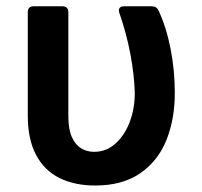

<svg xmlns="http://www.w3.org/2000/svg" viewBox="-20 -565 627 595"><path d="M66.1 -206V-527.7Q66.1 -536.2 70.7 -540.8Q75.3 -545.5 83.8 -545.5H174Q182.5 -545.5 187.1 -540.8Q191.8 -536.2 191.8 -527.7V-204.5Q191.8 -163.7 203.1 -139.2Q213.8 -116.1 231.5 -105.3Q249.3 -94.5 271.3 -94.5Q310 -94.5 338.1 -120.4Q366.5 -146 382.1 -187.3Q397.7 -228.7 397.7 -277Q396 -334.2 383.9 -398.1Q371.8 -462 349.8 -525.2Q348.4 -529.1 348.4 -532.7Q348.4 -538.7 352.5 -542.1Q356.5 -545.5 364.3 -545.5H450.3Q465.2 -545.5 471.2 -532.7Q495.7 -480.1 508.7 -413.4Q521.7 -346.6 521.7 -277Q521.7 -196 495.9 -131.4Q470.2 -66.8 415 -28.4Q359.7 9.9 275.2 9.9Q211.3 9.9 164.4 -13.3Q117.5 -36.6 91.8 -84.9Q66.1 -133.2 66.1 -206Z"/></svg>

Font: DeltaSans SemiBold
Style: Regular
Weight: 600
Designer: Rasmus Andersson
Foundry: rsms
Version: Version 3.012